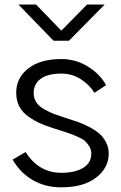

<svg xmlns="http://www.w3.org/2000/svg" viewBox="-20 -801 529 839"><path d="M35.2 -103.5 91.8 -136.7Q149.4 -45.9 248 -45.9Q307.6 -45.9 343.3 -67.4Q378.9 -88.9 378.9 -129.9Q378.9 -147.5 370.1 -161.6Q361.3 -175.8 351.1 -185.1Q340.8 -194.3 314.5 -205.6Q288.1 -216.8 271 -222.2Q253.9 -227.5 214.8 -240.2Q180.7 -251 156.2 -261.7Q131.8 -272.5 105.5 -290.5Q79.1 -308.6 64.9 -335Q50.8 -361.3 50.8 -395.5Q50.8 -460.9 103.5 -502Q156.2 -543 248 -543Q312.5 -543 366.2 -508.8Q419.9 -474.6 443.4 -428.7L392.6 -395.5Q372.1 -429.7 333.5 -454.6Q294.9 -479.5 248 -479.5Q188.5 -479.5 157.7 -456.5Q127 -433.6 127 -394.5Q127 -372.1 138.7 -354Q150.4 -335.9 174.3 -322.8Q198.2 -309.6 218.3 -302.2Q238.3 -294.9 271.5 -284.2Q299.8 -275.4 321.8 -267.6Q343.8 -259.8 370.1 -246.1Q396.5 -232.4 414.1 -217.3Q431.6 -202.1 443.4 -179.2Q455.1 -156.2 455.1 -129.9Q455.1 -67.4 399.9 -24.9Q344.7 17.6 248 17.6Q177.7 17.6 123 -14.2Q68.4 -45.9 35.2 -103.5ZM60.5 -781.2H137.7L248 -667L360.4 -781.2H437.5L281.2 -623H213.9Z"/></svg>

Font: Gothic A1
Style: Regular
Weight: 400
Designer: HanYang I&C Co.,Ltd.
Foundry: HanYang I&C Co.,Ltd.
Version: Version 2.50